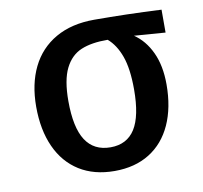

<svg xmlns="http://www.w3.org/2000/svg" viewBox="-67 -621 750 708"><g transform="rotate(-10 307.5 -267.5)"><path d="M580.5 -456.4 463.6 -465.1Q504.1 -437.9 527.4 -387.9Q550.8 -337.9 550.8 -267.7Q550.8 -181.5 522.1 -117.9Q493.3 -54.4 438.7 -20.3Q384.1 13.8 307.7 13.8Q230.8 13.8 175.9 -20.5Q121 -54.9 92.1 -118.7Q63.1 -182.6 63.1 -269.7Q63.1 -354.4 93.8 -417.2Q124.6 -480 184.6 -514.4Q244.6 -548.7 329.2 -548.7Q447.2 -548.7 580.5 -542.1ZM429.7 -270.3Q429.7 -347.7 412.8 -394.6Q395.9 -441.5 365.6 -467.2Q305.1 -467.7 265.9 -451.3Q226.7 -434.9 205.1 -391.5Q183.6 -348.2 183.6 -269.7Q183.6 -170.3 214.6 -122.6Q245.6 -74.9 307.7 -74.9Q369.2 -74.9 399.5 -122.6Q429.7 -170.3 429.7 -270.3Z"/></g></svg>

Font: Fira Code Fixed Medium
Style: Regular
Weight: 500
Monospace: yes
Designer: Carrois Corporate, Edenspiekermann AG, Nikita Prokopov
Foundry: Carrois Corporate, Edenspiekermann AG, Nikita Prokopov
Version: Version 5.002